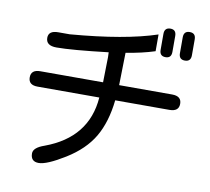

<svg xmlns="http://www.w3.org/2000/svg" viewBox="-91 -930 1183 1080"><g transform="rotate(10 500.0 -390.5)"><path d="M571.3 -649.4 567.4 -463.9H870.1Q923.8 -463.9 923.8 -419.9Q923.8 -376 870.1 -376H560.5Q546.9 -250 497.1 -165Q447.3 -80.1 345.2 -17.1Q243.2 45.9 197.3 45.9Q151.4 45.9 151.4 -1Q151.4 -34.2 213.9 -55.7Q452.1 -143.6 469.7 -376H117.2Q64.5 -376 64.5 -419.9Q64.5 -463.9 117.2 -463.9H475.6L478.5 -608.4L477.5 -635.7Q271.5 -611.3 183.6 -611.3Q123 -611.3 123 -656.2Q123 -697.3 178.7 -697.3H244.1Q555.7 -722.7 736.3 -783.2V-687.5Q664.1 -664.1 571.3 -649.4ZM873 -791Q873 -827.1 907.2 -827.1Q941.4 -827.1 941.4 -791V-700.2Q941.4 -664.1 907.2 -664.1Q873 -664.1 873 -700.2ZM762.7 -791Q762.7 -827.1 796.9 -827.1Q830.1 -827.1 830.1 -791V-700.2Q830.1 -664.1 796.9 -664.1Q762.7 -664.1 762.7 -700.2Z"/></g></svg>

Font: MotoyaLMaru
Style: W3 mono
Weight: 400
Version: Version 1.01